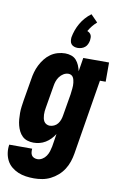

<svg xmlns="http://www.w3.org/2000/svg" viewBox="-113 -850 720 1122"><g transform="rotate(10 246.5 -288.5)"><path d="M171 213Q146 213 122 209.5Q98 206 76.5 197Q55 188 37 173Q19 158 8.5 137.5Q-2 117 -5.5 93Q-9 69 -5 44H131Q130 54 131 64.5Q132 75 137 83Q142 91 151.5 95Q161 99 171 99Q186 99 200 90.5Q214 82 223 68.5Q232 55 236.5 40.5Q241 26 244 11L256 -65Q246 -49 232.5 -35Q219 -21 202.5 -11Q186 -1 168 3.5Q150 8 132 8Q113 8 95.5 2.5Q78 -3 65.5 -15Q53 -27 45 -43Q37 -59 32.5 -76.5Q28 -94 26.5 -112.5Q25 -131 25 -149.5Q25 -168 27.5 -187Q30 -206 33 -225L55 -355Q58 -376 64 -397.5Q70 -419 80.5 -440Q91 -461 105.5 -479.5Q120 -498 139 -511.5Q158 -525 180.5 -531.5Q203 -538 225 -538Q244 -538 261.5 -532Q279 -526 290.5 -513Q302 -500 309 -483.5Q316 -467 320 -449L333 -530H486V-416H452L379 30Q375 54 367 78Q359 102 345 124Q331 146 311 163.5Q291 181 268 192.5Q245 204 220 208.5Q195 213 171 213ZM208 -106Q221 -106 234 -112Q247 -118 255.5 -129Q264 -140 268.5 -152.5Q273 -165 275 -178L297 -308Q298 -317 299 -325.5Q300 -334 301 -343Q302 -352 302 -360.5Q302 -369 301 -377.5Q300 -386 298 -394Q296 -402 292 -409Q288 -416 280.5 -420Q273 -424 265 -424Q249 -424 235 -415.5Q221 -407 211.5 -394Q202 -381 197 -366Q192 -351 190 -336L168 -206Q166 -195 165 -184.5Q164 -174 164.5 -163.5Q165 -153 167 -143Q169 -133 174 -124.5Q179 -116 188.5 -111Q198 -106 208 -106ZM290 -582Q279 -582 269 -585.5Q259 -589 252.5 -596.5Q246 -604 244.5 -615Q243 -626 244 -637Q248 -659 255.5 -680Q263 -701 274.5 -721Q286 -741 301.5 -758.5Q317 -776 336 -790L377 -748Q362 -735 350 -720Q338 -705 329 -689Q337 -686 343 -681Q349 -676 352 -669Q355 -662 355 -653.5Q355 -645 354 -637Q352 -626 347 -615Q342 -604 333 -596.5Q324 -589 312.5 -585.5Q301 -582 290 -582Z"/></g></svg>

Font: Iosevka Curly Slab HvObl
Style: Regular
Weight: 900
Italic angle: -9°
Monospace: yes
Designer: Belleve Invis
Foundry: Belleve Invis
Version: Version 11.1.0; ttfautohint (v1.8.3)